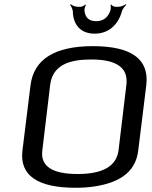

<svg xmlns="http://www.w3.org/2000/svg" viewBox="-20 -877 719 907"><path d="M671 -474C686 -597 602 -659 419 -659C238 -659 139 -597 124 -473L86 -166C72 -49 156 10 337 10C370 10 401 8 431 3C529 -13 620 -54 633 -166L671 -474ZM412 -596C532 -596 587 -556 577 -476L540 -167C530 -92 466 -55 347 -55C226 -55 170 -92 180 -167L217 -476C229 -574 314 -596 412 -596ZM540 -845H525C518 -845 507 -851 505 -856L502 -853C504 -849 504 -833 501 -826C489 -793 467 -777 434 -777C401 -777 383 -793 379 -826C378 -833 382 -849 386 -853L383 -856C379 -851 368 -845 361 -845H346C335 -845 320 -852 314 -857L311 -854C316 -849 323 -834 324 -824C325 -761 360 -718 427 -718C494 -718 539 -761 556 -824C559 -834 570 -849 577 -854L574 -857C568 -852 551 -845 540 -845Z"/></svg>

Font: Gamestation Storm Oblique 
Style: Italic
Weight: 400
Designer: Jonas Hecksher
Foundry: Jonas Hecksher, Playtypeª, e-types AS
Version: Version 1.003